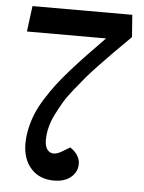

<svg xmlns="http://www.w3.org/2000/svg" viewBox="-52 -596 611 814"><g transform="rotate(5 253.0 -189.5)"><path d="M74.2 29.8Q74.2 -2.9 81.5 -35.9Q88.9 -68.8 101.1 -98.9Q113.3 -128.9 134.8 -163.3Q156.2 -197.8 178.5 -227.3Q200.7 -256.8 235.1 -295.7Q269.5 -334.5 300.3 -366.7Q331.1 -398.9 376 -444.8H39.1L53.2 -554.2H478L484.9 -460Q477.1 -452.1 461.4 -436.5Q425.3 -400.9 406.7 -381.8Q388.2 -362.8 354.7 -327.9Q321.3 -293 302.5 -270.5Q283.7 -248 257.6 -215.6Q231.4 -183.1 216.6 -158Q201.7 -132.8 187 -103.5Q172.4 -74.2 165.8 -47.1Q159.2 -20 159.2 5.9Q159.2 42 178.5 55.2Q197.8 68.4 230 49.8L265.1 28.8Q307.1 57.1 307.1 96.2Q307.1 128.9 280.5 151.9Q253.9 174.8 208 174.8Q145.5 174.8 109.9 134.5Q74.2 94.2 74.2 29.8Z"/></g></svg>

Font: Literata Book
Style: Bold Italic
Weight: 700
Italic angle: -3°
Designer: Latin by Veronika Burian and Jose Scaglione. Greek by Irene Vlachou. Cyrillic by Vera Evstafieva
Foundry: TypeTogether
Version: Version 1.003;PS 001.003;hotconv 1.0.88;makeotf.lib2.5.64775